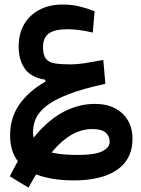

<svg xmlns="http://www.w3.org/2000/svg" viewBox="-20 -489 626 854"><path d="M106.4 345.7 23.9 295.4Q78.6 183.1 139.2 111.8Q199.7 40.5 265.9 6.8Q332 -26.9 402.3 -26.9Q479 -26.9 524.2 15.6Q569.3 58.1 569.3 127.9Q569.3 189.5 538.1 230.7Q506.8 272 448.2 292.7Q389.6 313.5 306.6 313.5Q226.1 313.5 162.6 294.2Q99.1 274.9 62 231Q24.9 187 24.9 112.3Q24.9 26.9 75 -36.4Q125 -99.6 206.5 -138.2L208 -115.7L181.6 -120.1V-134.3Q118.2 -144.5 90.6 -183.1Q63 -221.7 63 -282.2Q63 -338.4 86.9 -380.1Q110.8 -421.9 155 -445.3Q199.2 -468.8 258.3 -468.8Q299.8 -468.8 333.5 -460.4Q367.2 -452.1 400.9 -439L392.6 -344.2Q362.8 -351.1 335.7 -355Q308.6 -358.9 279.8 -358.9Q224.1 -358.9 197.8 -340.6Q171.4 -322.3 171.4 -278.8Q171.4 -244.1 184.1 -227.8Q196.8 -211.4 224.1 -207Q251.5 -202.6 294.9 -202.6Q321.8 -202.6 354 -207.5Q386.2 -212.4 439.5 -222.2L448.7 -116.2Q346.7 -94.2 283.2 -69.3Q219.7 -44.4 185.8 -17.3Q151.9 9.8 139.4 38.3Q127 66.9 127 96.2Q127 136.2 149.4 158.9Q171.9 181.6 216.3 190.9Q260.7 200.2 326.2 200.2Q402.3 200.2 435.1 183.8Q467.8 167.5 467.8 141.1Q467.8 116.7 450 100.8Q432.1 85 391.1 85Q339.8 85 293.2 113.5Q246.6 142.1 200.9 199.7Q155.3 257.3 106.4 345.7Z"/></svg>

Font: Cascadia Code Medium
Style: Regular
Weight: 500
Monospace: yes
Designer: Aaron Bell
Foundry: Saja Typeworks
Version: Version 2407.024